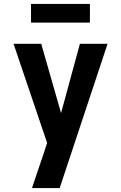

<svg xmlns="http://www.w3.org/2000/svg" viewBox="-20 -753 616 978"><path d="M143 205H284L528 -530H387L291 -177L190 -530H49L220 -25L203 27Q188 71 173 115.5Q158 160 143 205ZM138 -638H438V-733H138Z"/></svg>

Font: Iosevka Sparkle Extrabold
Style: Regular
Weight: 800
Designer: Belleve Invis
Foundry: Belleve Invis
Version: Version 4.5.0; ttfautohint (v1.8.3)